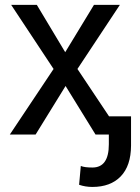

<svg xmlns="http://www.w3.org/2000/svg" viewBox="-20 -548 571 782"><path d="M513.7 -74.2V45.4Q513.2 127.4 471.7 170.4Q430.2 213.4 356.4 213.4Q327.6 213.4 302.2 204.6L309.1 127.9Q323.7 134.3 356.4 134.3Q423.3 134.3 423.3 39.6V-74.2ZM245.6 -335.4 362.8 -528.3H468.3L295.4 -267.1L473.6 0H369.1L247.1 -197.8L125 0H20L198.2 -267.1L25.4 -528.3H129.9Z"/></svg>

Font: Mardoto
Style: Regular
Weight: 400
Designer: Christian Robertson, Vahan Hovhannisyan
Foundry: Google
Version: Version 1.000